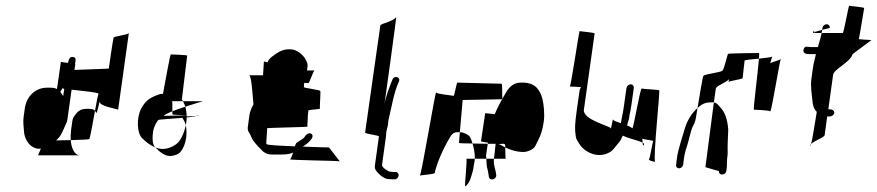

<svg xmlns="http://www.w3.org/2000/svg" viewBox="-20 -597 3111 681"><path d="M64 -184C61 -166 64 -146 65 -132C66 -106 82 -83 96 -76C105 -71 112 -68 125 -70L115 -46H264C241 -46 232 -80 231 -100C213 -100 195 -99 179 -99C198 -115 203 -134 215 -160C218 -165 219 -172 220 -180L234 -279C274 -274 337 -269 329 -263C328 -262 322 -235 317 -204C319 -202 319 -200 321 -197C324 -191 333 -237 333 -236C335 -220 390 -212 399 -208L437 -480C436 -474 385 -468 383 -464C381 -460 366 -356 366 -354C366 -353 288 -351 244 -349L247 -369C247 -369 247 -370 246 -370C248 -382 252 -393 239 -395C227 -397 224 -386 221 -374C209 -375 197 -377 196 -378L182 -281C176 -285 168 -286 157 -286H147C103 -286 74 -253 68 -213ZM194 -271 201 -284C202 -283 205 -283 208 -282L204 -256C201 -262 197 -267 194 -271ZM232 -135C231 -125 230 -110 231 -100C265 -101 295 -102 297 -104C299 -106 309 -159 317 -204C313 -209 306 -211 297 -211H287C262 -211 253 -199 242 -183C239 -179 237 -173 236 -163Z M481 -212C494 -236 506 -248 538 -260C543 -262 548 -264 554 -264H558C565 -300 583 -404 586 -404C590 -404 642 -402 644 -400L625 -244C627 -242 628 -240 629 -238H590C593 -238 590 -189 592 -191C592 -190 614 -189 642 -188C644 -152 628 -111 614 -94C600 -78 569 -64 544 -70C519 -76 499 -92 484 -107C466 -124 463 -179 481 -212ZM555 -252C555 -252 554 -252 554 -252C554 -252 555 -252 555 -252ZM629 -238H700C700 -238 568 -200 561 -186C549 -186 654 -188 642 -188C641 -208 638 -221 629 -238ZM523 -131C519 -101 522 -83 530 -75C535 -71 539 -67 542 -63C558 -49 574 -42 588 -44C602 -46 613 -50 619 -57C641 -82 644 -122 640 -148C638 -162 631 -172 625 -183C624 -184 712 -186 679 -187C675 -180 546 -174 543 -172C535 -167 525 -144 523 -131Z M864 -330C872 -326 875 -271 879 -227C872 -214 866 -201 864 -184L859 -147C858 -139 859 -132 864 -126C867 -121 872 -111 874 -105C879 -97 888 -84 906 -67C916 -55 928 -49 944 -49H980C996 -49 1009 -51 1020 -56C1016 -44 1011 -33 1009 -32C1004 -29 1172 -27 1185 -25L1147 -74C1143 -74 1101 -75 1054 -77C1067 -85 1078 -94 1086 -106C1096 -124 1074 -132 1062 -114C1059 -106 1046 -100 1040 -96C1032 -90 1030 -92 1026 -78C976 -80 928 -82 925 -86C923 -88 929 -140 927 -142C925 -144 1073 -146 1071 -148C1069 -150 1072 -173 1072 -189C1072 -192 1073 -194 1073 -197L1074 -206C1084 -208 1117 -210 1115 -212C1113 -215 1118 -269 1116 -274C1114 -279 1060 -284 1058 -288C1057 -289 1059 -295 1059 -303C1068 -303 1072 -302 1073 -302C1078 -300 1090 -346 1096 -347H1069L1071 -363C1072 -373 1067 -378 1065 -384C1055 -406 1028 -422 1012 -422H1002C988 -422 971 -416 953 -402C943 -395 934 -389 929 -376L916 -379L913 -330ZM1096 -348C1096 -348 1096 -347 1096 -347C1096 -347 1096 -348 1096 -348ZM1185 -25C1186 -25 1185 -24 1184 -24C1184 -24 1185 -25 1185 -25Z M1275 -127C1274 -122 1325 -117 1324 -113L1310 -12C1309 -8 1309 -4 1310 0C1312 11 1339 38 1357 38L1371 39H1381C1387 39 1393 32 1394 26C1395 20 1390 13 1384 13H1374C1372 13 1370 12 1368 12H1362C1360 12 1334 -2 1335 -12L1349 -113C1350 -117 1349 -122 1350 -128L1356 -154C1357 -161 1357 -167 1358 -172C1369 -217 1377 -270 1395 -308C1402 -324 1378 -331 1372 -315C1362 -290 1347 -253 1343 -223C1343 -223 1389 -551 1385 -537C1381 -523 1330 -513 1329 -507Z M1469 26C1469 24 1521 22 1522 16C1529 -18 1552 -70 1576 -110C1582 -120 1588 -128 1602 -128H1609H1611L1621 -242C1619 -243 1744 -244 1761 -245C1761 -246 1762 -246 1762 -247C1760 -256 1763 -298 1759 -300L1602 -304C1600 -305 1591 -255 1589 -257C1583 -259 1530 -263 1527 -269C1524 -275 1475 24 1469 26ZM1611 -128 1608 -90C1610 -89 1630 -88 1656 -88C1652 -100 1650 -111 1640 -118C1631 -124 1621 -128 1611 -128ZM1634 -34C1638 -34 1627 66 1630 64C1640 58 1647 44 1651 30C1655 15 1658 10 1660 -7L1662 -18C1663 -23 1664 -29 1664 -34ZM1656 -88C1660 -75 1665 -53 1664 -34H1705C1705 -38 1704 -43 1704 -46L1710 -87C1692 -87 1673 -88 1656 -88ZM1686 -96C1688 -94 1699 -93 1711 -91L1710 -87H1738C1741 -87 1743 -86 1745 -86C1771 -86 1772 -92 1772 -74C1790 -66 1810 -58 1837 -58C1852 -58 1873 -68 1878 -78C1890 -101 1902 -123 1907 -156L1909 -168C1912 -192 1909 -225 1904 -246C1896 -275 1881 -304 1834 -304H1827C1806 -304 1789 -293 1776 -271C1771 -262 1766 -254 1762 -247C1762 -246 1763 -245 1763 -245H1761C1752 -229 1744 -215 1735 -192C1720 -194 1701 -195 1701 -196ZM1705 -34C1706 -20 1705 -10 1709 3C1712 13 1712 21 1714 30C1717 47 1742 39 1740 24C1739 6 1729 -12 1732 -34ZM1738 -87C1735 -65 1734 -45 1732 -34H1774C1772 -34 1773 -59 1772 -74C1761 -79 1755 -87 1738 -87Z M2001 -290C2001 -290 2043 -289 2041 -287C2039 -285 2037 -282 2036 -278L2026 -208C2019 -157 2018 -140 2022 -115C2023 -103 2028 -98 2034 -88C2050 -60 2100 -30 2146 -59C2153 -64 2163 -76 2177 -94C2181 -98 2184 -106 2189 -116C2208 -106 2245 -99 2259 -91C2259 -97 2259 -102 2258 -105C2265 -102 2299 -99 2297 -96C2294 -92 2286 -39 2283 -35C2276 -28 2297 -24 2304 -23C2295 -32 2322 -275 2318 -277C2314 -279 2261 -281 2256 -283C2251 -285 2226 -138 2223 -142C2219 -145 2213 -149 2204 -152C2206 -160 2209 -168 2211 -176L2213 -190C2215 -197 2217 -209 2220 -228L2228 -285C2229 -292 2224 -298 2217 -298C2210 -298 2203 -292 2202 -285L2194 -228C2191 -210 2190 -198 2188 -192L2182 -160C2168 -165 2154 -169 2154 -174C2154 -178 2147 -134 2146 -142C2145 -150 2046 -172 2051 -208L2089 -478C2090 -482 2038 -485 2036 -487C2034 -489 2005 -290 2001 -290ZM2259 -91C2260 -83 2261 -77 2264 -84C2265 -86 2264 -89 2259 -91ZM2304 -23C2306 -23 2307 -23 2304 -23Z M2378 -12C2377 -5 2382 0 2389 0C2395 0 2402 -6 2403 -12L2406 -36C2408 -53 2415 -74 2420 -90C2424 -104 2432 -140 2438 -150C2447 -165 2447 -171 2454 -214C2434 -196 2417 -170 2408 -138C2400 -109 2385 -68 2381 -36ZM2454 -214C2470 -228 2480 -234 2504 -234C2507 -234 2509 -235 2512 -234L2519 -283C2520 -292 2553 -303 2566 -316L2564 -306C2565 -310 2614 -316 2614 -320C2614 -324 2621 -378 2621 -382C2620 -384 2647 -387 2672 -389C2673 -401 2673 -409 2672 -409C2668 -409 2564 -408 2562 -406C2560 -404 2549 -352 2542 -346C2535 -340 2479 -334 2475 -328C2472 -324 2462 -261 2454 -214ZM2512 -234 2482 -4 2530 10C2529 17 2534 22 2541 22C2548 22 2555 17 2556 10L2558 -5L2559 -34C2560 -42 2561 -48 2561 -54C2560 -80 2562 -112 2563 -138C2560 -174 2551 -200 2535 -216L2528 -224C2524 -229 2518 -233 2512 -234ZM2672 -389C2668 -339 2651 -209 2654 -208C2655 -208 2709 -206 2712 -202C2716 -199 2743 -367 2749 -387C2743 -383 2722 -378 2712 -373C2714 -380 2717 -392 2719 -396C2715 -394 2693 -391 2672 -389ZM2719 -396C2719 -397 2720 -397 2720 -396C2720 -396 2720 -396 2719 -396ZM2749 -387C2750 -388 2750 -387 2750 -388C2750 -388 2749 -389 2749 -389Z M2831 -424C2825 -409 2837 -405 2852 -405H2874L2865 -367C2863 -353 2861 -342 2860 -332L2858 -318C2854 -289 2860 -259 2862 -236C2863 -222 2868 -209 2877 -200C2870 -159 2862 -105 2857 -86C2867 -98 2904 -109 2905 -118L2914 -184H2920H2923C2930 -184 2938 -189 2939 -196C2940 -203 2933 -209 2926 -209H2923C2922 -209 2921 -210 2918 -210L2935 -332C2938 -352 2997 -377 3004 -405L3071 -455C3071 -455 3024 -457 3026 -459C3028 -461 3044 -564 3045 -568C3046 -572 2994 -575 2992 -577C2990 -579 2973 -480 2969 -480H2894C2893 -471 2888 -454 2881 -430H2855C2845 -430 2836 -436 2831 -424ZM2863 -480H2869C2868 -483 2868 -496 2863 -480ZM2869 -480ZM2869 -480H2894C2894 -481 2895 -483 2895 -484C2895 -484 2896 -491 2896 -491C2896 -491 2871 -484 2871 -484C2871 -482 2869 -481 2869 -480ZM2896 -491 2923 -498C2924 -505 2919 -511 2912 -511C2905 -511 2898 -505 2897 -498ZM2854 -80C2855 -78 2855 -80 2857 -86C2856 -84 2853 -82 2854 -80Z"/></svg>

Font: FailCity
Style: OBL
Weight: 400
Version: Version 1